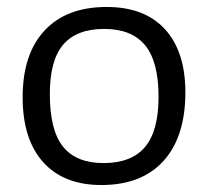

<svg xmlns="http://www.w3.org/2000/svg" viewBox="-20 -524 597 551"><path d="M453.5 -440C414.5 -482.7 358.7 -504 286 -504C209.3 -504 150 -481.5 108 -436.5C66 -391.5 45 -327.7 45 -245C45 -164.3 64.7 -102.2 104 -58.5C143.3 -14.8 199 7 271 7C348.3 7 407.8 -16.2 449.5 -62.5C491.2 -108.8 512 -174.3 512 -259C512 -337 492.5 -397.3 453.5 -440ZM161.5 -396C187.2 -426 226.3 -441 279 -441C331.7 -441 370.8 -425.3 396.5 -394C422.2 -362.7 435 -313.3 435 -246C435 -180.7 422 -132.7 396 -102C370 -71.3 330.3 -56 277 -56C225 -56 186.3 -71.7 161 -103C135.7 -134.3 123 -184.7 123 -254C123 -318.7 135.8 -366 161.5 -396Z"/></svg>

Font: Alegreya Sans SC
Style: Regular
Weight: 400
Designer: Juan Pablo del Peral
Foundry: Huerta Tipografica
Version: Version 1.000;PS 001.000;hotconv 1.0.70;makeotf.lib2.5.58329